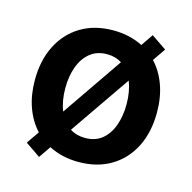

<svg xmlns="http://www.w3.org/2000/svg" viewBox="-93 -668 794 794"><g transform="rotate(15 304.0 -271.0)"><path d="M141.7 33.4 77.4 -10.7 114.7 -64.6Q79.9 -101.6 61.3 -153.8Q42.6 -206 42.6 -269.9Q42.6 -354.4 74.8 -417.8Q106.9 -481.2 165.5 -516.5Q224.1 -551.8 304 -551.8Q374.6 -551.8 430.4 -523.1L465.6 -574.6L530.5 -530.5L492.9 -475.9Q527.7 -438.9 546.5 -386.5Q565.3 -334.2 565.3 -269.9Q565.3 -185.7 533.4 -122.3Q501.4 -58.9 442.6 -23.8Q383.9 11.4 304 11.4Q233 11.4 176.8 -17.8ZM304.7 -91.6Q348.4 -91.6 377.3 -115.4Q406.2 -139.2 420.6 -179.9Q435 -220.5 435 -270.2Q435 -325.6 418 -367.5L240.1 -109.4Q268.1 -91.6 304.7 -91.6ZM189.6 -173.7 367.5 -432.5Q340.2 -449.9 304.7 -449.9Q260.7 -449.9 231.4 -425.8Q202.1 -401.6 187.5 -361Q172.9 -320.3 172.9 -270.2Q172.9 -215.2 189.6 -173.7Z"/></g></svg>

Font: Linik Sans SemiBold
Style: Regular
Weight: 600
Designer: Rasmus Andersson (font), Cristiano Sobral (main changes)
Foundry: rsms
Version: Version 3.018;June 1, 2022;FontCreator 14.0.0.2814 64-bit; t